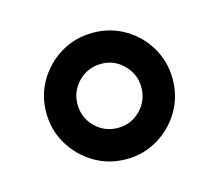

<svg xmlns="http://www.w3.org/2000/svg" viewBox="-56 -842 487 427"><g transform="rotate(-15 187.5 -628.5)"><path d="M188 -483Q147.5 -483 114.5 -502.8Q81.5 -522.5 61.8 -555.5Q42 -588.5 42 -629Q42 -669 61.8 -702Q81.5 -735 114.5 -754.5Q147.5 -774 188 -774Q228 -774 261 -754.5Q294 -735 313.5 -702Q333 -669 333 -629Q333 -588.5 313.5 -555.5Q294 -522.5 261 -502.8Q228 -483 188 -483ZM188 -555Q218 -555 239.5 -576.5Q261 -598 261 -629Q261 -659 239.5 -680.8Q218 -702.5 188 -702.5Q157 -702.5 135.5 -680.8Q114 -659 114 -629Q114 -598 135.5 -576.5Q157 -555 188 -555Z"/></g></svg>

Font: Karla SemiBold
Style: Regular
Weight: 600
Designer: Jonathan Pinhorn
Version: Version 2.004; ttfautohint (v1.8.4.7-5d5b);gftools[0.9.33]